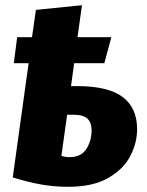

<svg xmlns="http://www.w3.org/2000/svg" viewBox="-20 -699 565 738"><path d="M507 -202Q507 -150 481 -99.5Q455 -49 396 -15Q337 19 243 19Q188 19 137.5 10Q87 1 29 -17L90 -456H33L46 -556H103L118 -661L295 -679L278 -556H408L381 -456H265L253 -368H278Q395 -368 451 -326.5Q507 -285 507 -202ZM332 -198Q332 -228 316 -243Q300 -258 262 -258H238L216 -100Q231 -95 247 -95Q292 -95 312 -126.5Q332 -158 332 -198Z"/></svg>

Font: Trujillo ExtraBold
Style: Italic
Weight: 800
Italic angle: -8°
Designer: Fira Sans original fonts by bBox Type GmbH, Carrois Corporate GbR, & Edenspiekermann AG / Changes by Cristiano Sobral
Foundry: Fira Sans original fonts by bBox Type GmbH, Carrois Corporate GbR, & Edenspiekermann AG / Changes by Cristiano Sobral
Version: Version 4.301;July 28, 2020;FontCreator 13.0.0.2655 64-bit